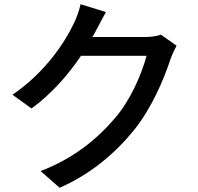

<svg xmlns="http://www.w3.org/2000/svg" viewBox="-20 -841 938 908"><path d="M39 -393 129 -328C224 -397 303 -488 363 -577H673C651 -494 599 -370 525 -284C438 -181 324 -90 172 -32L262 47C408 -17 525 -116 614 -226C699 -332 755 -467 787 -563C794 -583 806 -609 815 -625L741 -677C722 -670 695 -666 666 -666H417C425 -679 432 -692 438 -704C448 -722 463 -753 481 -784L361 -821C355 -792 340 -751 329 -730C288 -643 195 -499 39 -393Z"/></svg>

Font: GenEiGothic-pro-SemiBold
Style: Regular
Weight: 500
Designer: Ryoko NISHIZUKA (kana & ideographs); Paul D. Hunt (Latin, Greek & Cyrillic); Wenlong ZHANG (bopomofo); Sandoll Communica
Foundry: Adobe Systems Incorporated; o_tamon
Version: Version 1.000.140830